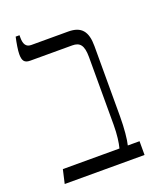

<svg xmlns="http://www.w3.org/2000/svg" viewBox="-124 -724 660 800"><g transform="rotate(-20 206.0 -323.5)"><path d="M24 0H378V-61H326C332 -84 337 -134 337 -186V-498C337 -563 313 -592 255 -592H91C68 -592 59 -608 59 -636V-647H42C36 -620 31 -590 31 -573C31 -544 39 -532 65 -532H251C284 -532 300 -516 300 -463V-162C300 -119 295 -84 289 -61H38Z"/></g></svg>

Font: Noto Serif Hebrew Condensed Light
Style: Regular
Weight: 300
Width: 3
Designer: Monotype Design Team
Foundry: Monotype Imaging Inc.
Version: Version 2.004